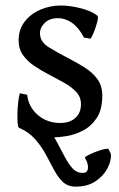

<svg xmlns="http://www.w3.org/2000/svg" viewBox="-20 -489 436 704"><path d="M89.8 -64.9Q124.5 -51.3 147.7 -26.1Q170.9 -1 187 28.6Q203.1 58.1 216.8 84.7Q230.5 111.3 245.8 128.2Q261.2 145 283.2 145Q300.8 145 302.5 127.9Q304.2 110.8 291.5 89.8Q290 87.4 300 81.8Q310.1 76.2 325.4 69.8Q340.8 63.5 355.5 59.6Q370.1 55.7 377.4 56.6L386.7 75.7Q388.7 100.1 374 128.2Q359.4 156.2 330.1 175.8Q300.8 195.3 257.3 195.3Q229 195.3 210.9 178.5Q192.9 161.6 178.7 134.8Q164.6 107.9 148.4 78.1Q132.3 48.3 109.1 21.7Q85.9 -4.9 49.3 -21ZM355 -138.2Q355 -86.4 334.2 -55.7Q313.5 -24.9 283.4 -9.8Q253.4 5.4 224.4 10Q195.3 14.6 178.7 14.6Q152.8 14.6 117.4 5.9Q82 -2.9 49.3 -21Q45.9 -22.5 44.7 -36.9Q43.5 -51.3 43.9 -72Q44.4 -92.8 46.6 -113Q48.8 -133.3 52.7 -147L79.6 -141.6Q84.5 -96.7 118.7 -67.4Q152.8 -38.1 200.7 -38.1Q235.8 -38.1 256.3 -56.4Q276.9 -74.7 276.9 -107.4Q276.9 -133.3 259.3 -152.1Q241.7 -170.9 214.4 -186Q187 -201.2 157.2 -216.8Q129.9 -231 105 -247.8Q80.1 -264.6 64.2 -287.1Q48.3 -309.6 48.3 -340.8Q48.3 -381.3 70.6 -409.9Q92.8 -438.5 128.2 -453.6Q163.6 -468.8 203.1 -468.8Q237.3 -468.8 277.1 -458.5Q316.9 -448.2 337.4 -431.2Q341.3 -427.7 336.9 -409.9Q332.5 -392.1 325 -373Q317.4 -354 312 -347.2L288.1 -351.1Q268.6 -388.2 243.9 -405.3Q219.2 -422.4 192.9 -422.4Q161.6 -422.4 144 -405Q126.5 -387.7 126.5 -367.7Q126.5 -335.9 158.7 -315.9Q190.9 -295.9 235.4 -272.9Q263.7 -258.3 291.3 -241Q318.8 -223.6 336.9 -199.2Q355 -174.8 355 -138.2Z"/></svg>

Font: Gentium Book Plus
Style: Regular
Weight: 400
Designer: Victor Gaultney, Annie Olsen, Iska Routamaa, Becca Hirsbrunner
Foundry: SIL International
Version: Version 6.101